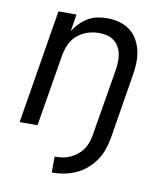

<svg xmlns="http://www.w3.org/2000/svg" viewBox="-83 -608 766 879"><g transform="rotate(10 300.0 -168.0)"><path d="M217 202V128Q234 128 252 125.5Q270 123 287.5 115.5Q305 108 320 96Q335 84 346 68.5Q357 53 363 35.5Q369 18 372 0L424 -312Q427 -331 427.5 -350Q428 -369 424.5 -386.5Q421 -404 412 -419.5Q403 -435 389 -445.5Q375 -456 357 -460.5Q339 -465 320 -465Q303 -465 285.5 -461.5Q268 -458 251.5 -450.5Q235 -443 220.5 -431Q206 -419 196 -403.5Q186 -388 180 -371Q174 -354 171 -337L115 0H32L119 -530H203L190 -450Q202 -470 219 -487.5Q236 -505 256.5 -517Q277 -529 300 -533.5Q323 -538 345 -538Q374 -538 401.5 -530.5Q429 -523 451 -506.5Q473 -490 486.5 -466Q500 -442 506 -415Q512 -388 511 -358.5Q510 -329 505 -300L456 0Q451 28 441.5 55Q432 82 415.5 106Q399 130 376 149.5Q353 169 326.5 180.5Q300 192 272 197Q244 202 217 202Z"/></g></svg>

Font: Iosevka Curly Extended Oblique
Style: Regular
Weight: 400
Width: 7
Italic angle: -9°
Monospace: yes
Designer: Belleve Invis
Foundry: Belleve Invis
Version: Version 11.1.0; ttfautohint (v1.8.3)